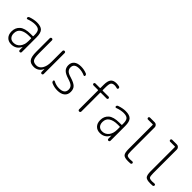

<svg xmlns="http://www.w3.org/2000/svg" viewBox="219 -1896 3062 3062"><g transform="rotate(45 1750.0 -365.0)"><path d="M315.4 -288.1Q225.6 -288.1 170.4 -253.4Q115.2 -218.8 115.2 -144.5Q115.2 -92.8 142.6 -63.5Q169.9 -34.2 217.8 -34.2Q284.2 -34.2 326.7 -85.9Q369.1 -137.7 369.1 -224.6V-279.3Q369.1 -288.1 360.4 -288.1ZM210 9.8Q145.5 9.8 106.9 -30.8Q68.4 -71.3 68.4 -141.6Q68.4 -225.6 126 -276.9Q183.6 -328.1 315.4 -328.1H360.4Q369.1 -328.1 369.1 -335.9V-365.2Q369.1 -432.6 343.8 -459.5Q318.4 -486.3 254.9 -486.3Q188.5 -486.3 111.3 -457Q104.5 -454.1 97.2 -459Q89.8 -463.9 89.8 -471.7Q89.8 -495.1 112.3 -502.9Q191.4 -530.3 254.9 -530.3Q344.7 -530.3 381.3 -491.7Q418 -453.1 418 -355.5V-23.4Q418 -13.7 411.1 -6.8Q404.3 0 394 0Q383.8 0 377.4 -6.3Q371.1 -12.7 371.1 -23.4L370.1 -89.8Q370.1 -90.8 369.1 -90.8Q368.2 -90.8 368.2 -89.8Q320.3 9.8 210 9.8Z M719.7 9.8Q641.6 9.8 609.4 -34.7Q577.1 -79.1 577.1 -190.4V-496.1Q577.1 -505.9 584.5 -512.7Q591.8 -519.5 602.1 -519.5Q612.3 -519.5 619.1 -512.7Q626 -505.9 626 -496.1V-199.2Q626 -100.6 648.9 -68.4Q671.9 -36.1 730.5 -36.1Q790 -36.1 826.7 -92.3Q863.3 -148.4 863.3 -249V-495.1Q863.3 -505.9 870.6 -512.7Q877.9 -519.5 888.2 -519.5Q898.4 -519.5 905.3 -512.7Q912.1 -505.9 912.1 -495.1V-24.4Q912.1 -14.6 905.8 -7.3Q899.4 0 889.2 0Q878.9 0 872.1 -6.8Q865.2 -13.7 865.2 -24.4L864.3 -87.9Q864.3 -88.9 863.3 -88.9Q862.3 -88.9 862.3 -86.9Q843.8 -41 805.7 -15.6Q767.6 9.8 719.7 9.8Z M1246.1 -245.1Q1161.1 -270.5 1125.5 -306.2Q1089.8 -341.8 1089.8 -400.4Q1089.8 -461.9 1131.3 -496.1Q1172.9 -530.3 1250 -530.3Q1316.4 -530.3 1377 -505.9Q1400.4 -498 1400.4 -471.7Q1400.4 -463.9 1393.6 -459.5Q1386.7 -455.1 1378.9 -458Q1315.4 -486.3 1252 -486.3Q1139.6 -486.3 1139.6 -400.4Q1139.6 -361.3 1164.1 -335Q1188.5 -308.6 1253.9 -290Q1347.7 -261.7 1383.8 -226.6Q1419.9 -191.4 1419.9 -127.9Q1419.9 -62.5 1375.5 -26.4Q1331.1 9.8 1250 9.8Q1181.6 9.8 1119.1 -17.6Q1094.7 -27.3 1094.7 -54.7Q1094.7 -62.5 1102.1 -66.9Q1109.4 -71.3 1117.2 -67.4Q1178.7 -34.2 1245.1 -34.2Q1370.1 -34.2 1370.1 -127.9Q1370.1 -171.9 1343.3 -197.8Q1316.4 -223.6 1246.1 -245.1Z M1601.6 -456.1Q1592.8 -456.1 1586.4 -462.4Q1580.1 -468.8 1580.1 -478Q1580.1 -487.3 1586.4 -493.7Q1592.8 -500 1601.6 -500H1702.1Q1710 -500 1710 -508.8V-575.2Q1710 -664.1 1739.7 -702.1Q1769.5 -740.2 1837.9 -740.2Q1862.3 -740.2 1897.5 -733.4Q1920.9 -728.5 1919.9 -704.1Q1919.9 -696.3 1913.1 -690.4Q1906.2 -684.6 1898.4 -686.5Q1866.2 -695.3 1844.7 -696.3Q1795.9 -696.3 1777.8 -671.4Q1759.8 -646.5 1759.8 -565.4V-508.8Q1759.8 -500 1767.6 -500H1898.4Q1907.2 -500 1913.6 -493.7Q1919.9 -487.3 1919.9 -478Q1919.9 -468.8 1913.6 -462.4Q1907.2 -456.1 1898.4 -456.1H1767.6Q1759.8 -456.1 1759.8 -447.3V-25.4Q1759.8 -14.6 1752.9 -7.3Q1746.1 0 1734.9 0Q1723.6 0 1716.8 -6.8Q1710 -13.7 1710 -25.4V-447.3Q1710 -456.1 1702.1 -456.1Z M2315.4 -288.1Q2225.6 -288.1 2170.4 -253.4Q2115.2 -218.8 2115.2 -144.5Q2115.2 -92.8 2142.6 -63.5Q2169.9 -34.2 2217.8 -34.2Q2284.2 -34.2 2326.7 -85.9Q2369.1 -137.7 2369.1 -224.6V-279.3Q2369.1 -288.1 2360.4 -288.1ZM2210 9.8Q2145.5 9.8 2106.9 -30.8Q2068.4 -71.3 2068.4 -141.6Q2068.4 -225.6 2126 -276.9Q2183.6 -328.1 2315.4 -328.1H2360.4Q2369.1 -328.1 2369.1 -335.9V-365.2Q2369.1 -432.6 2343.8 -459.5Q2318.4 -486.3 2254.9 -486.3Q2188.5 -486.3 2111.3 -457Q2104.5 -454.1 2097.2 -459Q2089.8 -463.9 2089.8 -471.7Q2089.8 -495.1 2112.3 -502.9Q2191.4 -530.3 2254.9 -530.3Q2344.7 -530.3 2381.3 -491.7Q2418 -453.1 2418 -355.5V-23.4Q2418 -13.7 2411.1 -6.8Q2404.3 0 2394 0Q2383.8 0 2377.4 -6.3Q2371.1 -12.7 2371.1 -23.4L2370.1 -89.8Q2370.1 -90.8 2369.1 -90.8Q2368.2 -90.8 2368.2 -89.8Q2320.3 9.8 2210 9.8Z M2601.6 -685.5Q2592.8 -685.5 2586.4 -692.4Q2580.1 -699.2 2580.1 -708Q2580.1 -716.8 2586.4 -723.6Q2592.8 -730.5 2601.6 -730.5H2709Q2732.4 -730.5 2749 -713.4Q2765.6 -696.3 2765.6 -672.9V-139.6Q2765.6 -68.4 2780.3 -51.3Q2794.9 -34.2 2850.6 -34.2Q2873 -34.2 2897.5 -37.1Q2906.2 -38.1 2913.1 -32.2Q2919.9 -26.4 2919.9 -16.6Q2919.9 -6.8 2913.6 0Q2907.2 6.8 2897.5 7.8Q2880.9 9.8 2845.7 9.8Q2766.6 9.8 2740.7 -18.1Q2714.8 -45.9 2714.8 -134.8V-676.8Q2714.8 -685.5 2706.1 -685.5Z M3101.6 -685.5Q3092.8 -685.5 3086.4 -692.4Q3080.1 -699.2 3080.1 -708Q3080.1 -716.8 3086.4 -723.6Q3092.8 -730.5 3101.6 -730.5H3209Q3232.4 -730.5 3249 -713.4Q3265.6 -696.3 3265.6 -672.9V-139.6Q3265.6 -68.4 3280.3 -51.3Q3294.9 -34.2 3350.6 -34.2Q3373 -34.2 3397.5 -37.1Q3406.2 -38.1 3413.1 -32.2Q3419.9 -26.4 3419.9 -16.6Q3419.9 -6.8 3413.6 0Q3407.2 6.8 3397.5 7.8Q3380.9 9.8 3345.7 9.8Q3266.6 9.8 3240.7 -18.1Q3214.8 -45.9 3214.8 -134.8V-676.8Q3214.8 -685.5 3206.1 -685.5Z"/></g></svg>

Font: Rounded-X Mgen+ 2m light
Style: Regular
Weight: 200
Designer: [Source Han Sans]
Ryoko NISHIZUKA  (kana & ideographs); Paul D. Hunt (Latin, Greek & Cyrillic); Wenlong ZHANG  (bopomofo
Version: Version 1.059.20150602